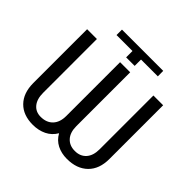

<svg xmlns="http://www.w3.org/2000/svg" viewBox="-213 -1085 1305 1305"><g transform="rotate(45 439.5 -433.0)"><path d="M245.6 -824.2V-876.5H642.1L642.6 -824.2H481V-763.2H398.9V-824.2ZM807.1 -710.9V-194.3Q807.1 -97.7 752.2 -43.9Q697.3 9.8 602.1 9.8Q548.8 9.8 507.1 -11.5Q465.3 -32.7 441.4 -76.2Q416 -32.7 372.6 -11.5Q329.1 9.8 273.9 9.8Q181.6 9.8 129.2 -43.7Q76.7 -97.2 76.2 -192.4V-710.9H170.4V-193.8Q170.4 -133.8 198.2 -100.1Q226.1 -66.4 273.9 -66.4Q329.6 -66.4 361.3 -99.9Q393.1 -133.3 393.1 -193.8V-710.9H490.2V-193.8Q490.2 -132.8 520.5 -99.6Q550.8 -66.4 602.1 -66.4Q653.8 -66.4 683.6 -99.9Q713.4 -133.3 713.4 -194.3V-710.9Z"/></g></svg>

Font: MAUL
Style: Regular
Weight: 400
Designer: MAUL
Version: Version 1.0; 2020; ttfautohint (v1.8.3)